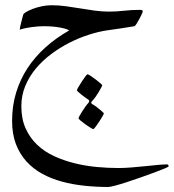

<svg xmlns="http://www.w3.org/2000/svg" viewBox="-20 -270 680 751"><path d="M639.6 380.9Q639.6 382.3 624.3 388.9Q608.9 395.5 585 404.3Q561 413.1 532.2 423.3Q503.4 433.6 477.1 442.1Q450.7 450.7 430.4 456.1Q410.2 461.4 402.8 461.4Q356 461.4 310.1 456.5Q264.2 451.7 222.4 440.4Q180.7 429.2 145 409.7Q109.4 390.1 83.3 361.3Q57.1 332.5 42.2 293.5Q27.3 254.4 27.3 202.6Q27.3 143.6 43.2 91.8Q59.1 40 88.1 -4.2Q117.2 -48.3 158.4 -85.2Q199.7 -122.1 250.5 -150.9Q243.7 -155.8 229.5 -159.2Q215.3 -162.6 200 -164.6Q184.6 -166.5 171.4 -167Q158.2 -167.5 152.3 -167.5Q130.9 -167.5 104.2 -164.1Q77.6 -160.6 57.1 -153.8Q57.1 -156.2 58.6 -163.8Q60.1 -171.4 62.5 -180.7Q64.9 -189.9 67.1 -198.5Q69.3 -207 70.3 -210.9Q70.8 -215.8 81.3 -222.4Q91.8 -229 107.7 -235.1Q123.5 -241.2 143.1 -245.4Q162.6 -249.5 182.1 -249.5Q210 -249.5 238 -245.6Q266.1 -241.7 294.2 -237.1Q322.3 -232.4 350.3 -228.5Q378.4 -224.6 406.2 -224.6Q435.5 -224.6 465.1 -228Q494.6 -231.4 526.9 -231.4Q530.8 -231.4 534.4 -230.7Q538.1 -230 538.1 -224.6Q538.1 -222.2 533.7 -212.9Q529.3 -203.6 523.9 -193.6Q518.6 -183.6 513.2 -175.5Q507.8 -167.5 505.9 -167.5Q484.4 -163.6 454.1 -159.2Q423.8 -154.8 396.5 -150.9Q364.3 -146 326.9 -134Q289.6 -122.1 252.4 -103.3Q215.3 -84.5 181.4 -59.3Q147.5 -34.2 121.1 -2.9Q94.7 28.3 79.1 65.7Q63.5 103 63.5 145.5Q63.5 194.8 80.1 231.9Q96.7 269 125.2 296.1Q153.8 323.2 191.4 340.6Q229 357.9 271.2 368.4Q313.5 378.9 357.7 383.1Q401.9 387.2 442.9 387.2Q466.3 387.2 493.7 385Q521 382.8 547.1 380.1Q573.2 377.4 595.7 375.2Q618.2 373 632.8 373Q639.6 373 639.6 380.9ZM386.2 173.8Q386.2 175.8 380.6 185.5Q375 195.3 367.7 206.3Q360.4 217.3 353.8 226.1Q347.2 234.9 344.2 234.9Q342.3 234.9 333.3 229.2Q324.2 223.6 314 216.3Q303.7 209 295.4 201.9Q287.1 194.8 287.1 192.4Q287.1 190.4 291.3 182.9Q295.4 175.3 301.3 166Q307.1 156.7 313.7 147.5Q320.3 138.2 325.2 133.3Q329.1 128.4 329.1 125Q329.1 122.6 326.7 120.6Q320.8 116.7 313 111.1Q305.2 105.5 297.9 99.6Q290.5 93.8 285.6 89.1Q280.8 84.5 280.8 83Q280.8 80.6 286.6 70.6Q292.5 60.5 299.8 49.3Q307.1 38.1 313.7 29.3Q320.3 20.5 322.3 20.5Q325.2 20.5 334.7 26.9Q344.2 33.2 354.2 40.8Q364.3 48.3 372.1 55.2Q379.9 62 379.9 63.5Q379.9 65.4 375.7 73Q371.6 80.6 366 90.1Q360.4 99.6 354 108.6Q347.7 117.7 343.3 122.1Q341.8 123.5 339.4 126.2Q336.9 128.9 336.9 131.8Q336.9 134.3 339.4 136.2Q345.2 139.2 353.3 145Q361.3 150.9 368.7 157Q376 163.1 381.1 167.7Q386.2 172.4 386.2 173.8Z"/></svg>

Font: Kitab
Style: Regular
Weight: 400
Designer: SIL International
Foundry: Khaled Hosny
Version: Version 1.000